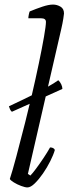

<svg xmlns="http://www.w3.org/2000/svg" viewBox="-20 -820 300 840"><path d="M100 0Q90 0 72.5 -6.5Q55 -13 40.5 -22Q26 -31 23 -37Q34 -70 51.5 -135.5Q69 -201 90 -284Q100 -323 110 -366L32 -331Q27 -335 24 -341.5Q21 -348 19 -355Q79 -383 119 -403Q136 -476 150 -543Q164 -610 172.5 -659Q181 -708 181 -724Q181 -740 160 -740H104Q104 -746 106 -756Q108 -766 110 -770Q139 -782 166 -791Q193 -800 212 -800Q229 -800 244.5 -791Q260 -782 260 -761Q260 -758 257 -738.5Q254 -719 248 -693L190 -441Q203 -448 214 -455Q225 -462 235 -469Q243 -462 248 -451Q253 -440 253 -431L180 -398L102 -59L113 -52Q122 -61 138 -82.5Q154 -104 171 -129.5Q188 -155 199 -175Q215 -175 220 -164Q214 -143 200 -115Q186 -87 168 -61Q150 -35 132 -17.5Q114 0 100 0Z"/></svg>

Font: Texturina Thin
Style: Italic
Weight: 100
Italic angle: -11°
Designer: Guillermo Torres Carreño
Foundry: Omnibus-Type
Version: Version 1.002; ttfautohint (v1.8.3)